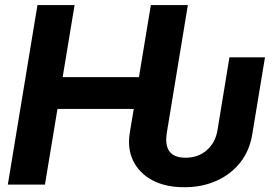

<svg xmlns="http://www.w3.org/2000/svg" viewBox="-20 -748 1102 778"><path d="M727.1 10.7Q650.4 10.7 597.2 -17.8Q543.9 -46.4 519.5 -96.7Q495.1 -147 506.3 -212.4L522 -306.6H212.9L162.1 0H11.7L131.8 -727.5H282.2L233.9 -435.5H543L591.3 -727.5H741.2L656.2 -211.4Q639.2 -108.9 731.9 -108.9Q783.2 -108.9 818.1 -139.6Q853 -170.4 861.3 -220.7L909.7 -515.6H1053.7L1002 -202.6Q991.2 -137.2 953.4 -89.4Q915.5 -41.5 857.2 -15.4Q798.8 10.7 727.1 10.7Z"/></svg>

Font: Inter Display
Style: Bold Italic
Weight: 700
Italic angle: -9.39999°
Designer: Rasmus Andersson
Foundry: rsms
Version: Version 4.000;git-a52131595